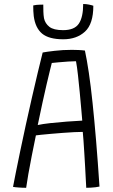

<svg xmlns="http://www.w3.org/2000/svg" viewBox="-20 -908 552 936"><path d="M107.5 7.5Q99.5 7.5 90.5 7.2Q81.5 7 72.8 6.2Q64 5.5 56.2 4.8Q48.5 4 43.5 3Q48 -20 57 -66Q66 -112 78.8 -172.5Q91.5 -233 106 -300Q120.5 -367 135.8 -433Q151 -499 164.5 -556Q178 -613 188 -652Q205.5 -655.5 245.8 -660.2Q286 -665 330 -665Q345 -665 362.5 -664.2Q380 -663.5 394 -661.5Q403.5 -617.5 413 -553.8Q422.5 -490 431.2 -406.8Q440 -323.5 448.5 -221.5Q457 -119.5 465 1.5Q457 3.5 445.8 4.8Q434.5 6 422.8 6.8Q411 7.5 400.5 7.5Q399.5 -7 398.2 -34Q397 -61 395 -94.8Q393 -128.5 391 -162Q389 -195.5 387 -223Q385 -250.5 383.5 -265Q367.5 -265 341.5 -263.8Q315.5 -262.5 285.8 -260.2Q256 -258 228.2 -255.5Q200.5 -253 180.5 -251Q160.5 -249 155 -248Q145 -199.5 135.2 -150.2Q125.5 -101 118.2 -59.5Q111 -18 107.5 7.5ZM164 -298.5Q187 -303.5 225.2 -307.8Q263.5 -312 305.5 -315.2Q347.5 -318.5 381 -320Q379.5 -338.5 376.2 -375.8Q373 -413 368.8 -457.2Q364.5 -501.5 360 -542.5Q355.5 -583.5 350.5 -609.5Q337 -609.5 312.5 -608Q288 -606.5 265 -604.2Q242 -602 232.5 -601Q229.5 -589 223 -562.8Q216.5 -536.5 207.2 -496.8Q198 -457 187 -407Q176 -357 164 -298.5ZM435 -880Q435 -791 394.2 -753.8Q353.5 -716.5 288.5 -716.5Q218.5 -716.5 185.2 -744.2Q152 -772 144.5 -829.5Q143 -841.5 142.5 -854.5Q142 -867.5 142 -881.5Q150 -883.5 158 -884.2Q166 -885 174.5 -885.2Q183 -885.5 191 -885.5Q191 -868 191.5 -851Q192 -834 194.5 -819Q200 -793.5 220.8 -777.2Q241.5 -761 287.5 -761Q343 -761 364.2 -792.5Q385.5 -824 385.5 -888.5Q399 -888.5 412.8 -885.8Q426.5 -883 435 -880Z"/></svg>

Font: Grandstander Thin ExtraLight
Style: Regular
Weight: 250
Version: Version 1.200